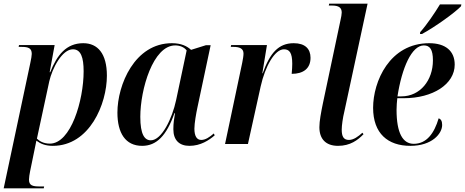

<svg xmlns="http://www.w3.org/2000/svg" viewBox="-34 -780 2519 1040"><path d="M130 -438 -14 240H203L205 230H181C143 230 123 225 123 193C123 182 126 163 129 148L152 36C157 14 159 2 163 -18C186 -1 212 10 252 10C452 10 545 -218 545 -370C545 -490 495 -546 417 -546C325 -546 275 -482 238 -389H235L262 -536H69L67 -526H84C121 -526 138 -518 138 -488C138 -479 135 -461 130 -438ZM236 -2C202 -2 179 -16 166 -29L233 -340C249 -410 302 -513 361 -513C404 -513 419 -469 419 -394C419 -236 350 -2 236 -2Z M736 10C814 10 868 -45 911 -167H914C909 -137 905 -113 905 -80C905 -20 938 10 992 10C1052 10 1098 -20 1129 -47L1124 -57C1101 -37 1079 -22 1056 -22C1032 -22 1019 -43 1019 -83C1019 -113 1029 -168 1035 -196L1107 -535H1081L1001 -510C979 -530 948 -546 897 -546C695 -546 602 -320 602 -170C602 -60 645 10 736 10ZM783 -20C749 -20 726 -52 726 -147C726 -296 795 -534 915 -534C940 -534 963 -525 977 -507L920 -238C899 -139 842 -20 783 -20Z M1278 -440 1185 0H1309L1378 -312C1402 -420 1454 -513 1504 -513C1534 -513 1549 -494 1549 -435C1549 -420 1548 -402 1546 -380C1608 -380 1648 -408 1648 -467C1648 -515 1619 -546 1557 -546C1474 -546 1428 -492 1389 -383H1387L1412 -536H1218L1216 -526H1231C1264 -526 1285 -517 1285 -490C1285 -478 1282 -460 1278 -440Z M1797 10C1863 10 1904 -21 1935 -53L1929 -61C1906 -40 1881 -22 1856 -22C1827 -22 1817 -41 1817 -78C1817 -100 1823 -143 1831 -175L1957 -760H1749L1747 -750H1764C1802 -750 1817 -738 1817 -712C1817 -703 1814 -686 1810 -669L1715 -220C1705 -171 1696 -124 1696 -91C1696 -28 1730 10 1797 10Z M2242 -606 2241 -596H2252C2321 -633 2431 -712 2463 -746L2465 -756H2349C2321 -710 2278 -646 2242 -606ZM2189 10C2306 10 2361 -56 2361 -103C2361 -125 2354 -135 2342 -139C2318 -58 2277 -1 2207 -1C2148 -1 2114 -59 2114 -185C2114 -201 2116 -234 2118 -248H2153C2311 -248 2429 -324 2429 -430C2429 -504 2379 -546 2291 -546C2076 -546 1987 -338 1987 -196C1987 -57 2067 10 2189 10ZM2140 -258H2119C2143 -413 2196 -534 2262 -534C2295 -534 2311 -511 2311 -453C2311 -345 2242 -258 2140 -258Z"/></svg>

Font: Noto Serif Display SemiCondensed SemiBold
Style: Italic
Weight: 600
Width: 4
Italic angle: -12°
Designer: Monotype Design Team
Foundry: Monotype Imaging Inc.
Version: Version 2.009